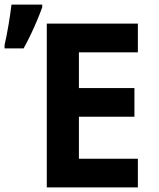

<svg xmlns="http://www.w3.org/2000/svg" viewBox="-71 -817 691 837"><path d="M133 0V-714H530V-589H273V-433H515V-308H273V-125H530V0ZM-51 -621Q-47 -639 -42.5 -661Q-38 -683 -34 -707.5Q-30 -732 -26.5 -755Q-23 -778 -21 -797H113V-785Q104 -760 91.5 -730Q79 -700 64 -668.5Q49 -637 32 -606H-51Z"/></svg>

Font: Noto Sans Mono
Style: Bold
Weight: 700
Designer: Monotype Design Team
Foundry: Monotype Imaging Inc.
Version: Version 2.014